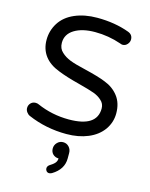

<svg xmlns="http://www.w3.org/2000/svg" viewBox="-137 -778 876 1122"><g transform="rotate(15 301.0 -217.0)"><path d="M77.1 -36.1Q65.4 -41 57.1 -52.7Q48.8 -64.5 48.8 -77.1Q48.8 -94.7 60.5 -106.9Q72.3 -119.1 89.8 -119.1Q100.6 -119.1 108.4 -115.2Q199.2 -75.2 300.8 -75.2Q470.7 -75.2 470.7 -186.5Q470.7 -215.8 449.2 -234.4Q429.7 -252.9 400.4 -263.7Q371.1 -274.4 303.7 -292Q226.6 -311.5 175.8 -332Q116.2 -354.5 85.9 -395Q55.7 -435.5 55.7 -491.2Q55.7 -546.9 85 -593.8Q115.2 -641.6 174.3 -667Q233.4 -692.4 309.6 -692.4Q417 -692.4 503.9 -660.2Q532.2 -649.4 532.2 -620.1Q532.2 -604.5 520.5 -591.3Q508.8 -578.1 492.2 -578.1Q485.4 -578.1 476.6 -582Q400.4 -608.4 319.3 -608.4Q241.2 -608.4 193.8 -579.1Q146.5 -549.8 146.5 -498Q146.5 -462.9 169.9 -442.4Q191.4 -421.9 223.6 -409.2Q255.9 -396.5 320.3 -381.8Q402.3 -362.3 445.3 -344.7Q497.1 -325.2 528.8 -284.2Q560.5 -243.2 560.5 -180.7Q560.5 -127 529.3 -82Q497.1 -37.1 439.9 -13.2Q382.8 10.7 309.6 10.7Q185.5 10.7 77.1 -36.1ZM249 234.4Q249 221.7 260.7 212.9Q283.2 199.2 293 187.5Q302.7 175.8 302.7 160.2Q282.2 160.2 268.6 147Q254.9 133.8 254.9 112.3Q254.9 91.8 269.5 76.7Q284.2 61.5 304.7 61.5Q326.2 61.5 340.3 76.7Q354.5 91.8 354.5 114.3V146.5Q354.5 212.9 288.1 252.9Q278.3 257.8 271.5 257.8Q261.7 257.8 255.4 251Q249 244.1 249 234.4Z"/></g></svg>

Font: KTXP_ComRound
Style: Medium
Weight: 500
Version: Version 1.01;May 16, 2022;FontCreator 13.0.0.2683 64-bit